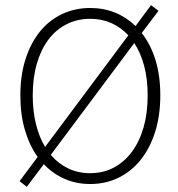

<svg xmlns="http://www.w3.org/2000/svg" viewBox="-20 -702 692 745"><path d="M330 12Q276 12 230.5 -8Q185 -28 150 -65L84 23L56 1L126 -93Q94 -138 76.5 -198Q59 -258 59 -332Q59 -410 79 -472.5Q99 -535 135 -579.5Q171 -624 221 -647.5Q271 -671 330 -671Q382 -671 426.5 -653Q471 -635 506 -601L566 -682L595 -660L530 -574Q565 -529 583.5 -468.5Q602 -408 602 -332Q602 -254 582 -190.5Q562 -127 526 -82Q490 -37 440 -12.5Q390 12 330 12ZM107 -332Q107 -271 119.5 -220.5Q132 -170 155 -132L478 -565Q449 -596 412 -612.5Q375 -629 330 -629Q280 -629 238.5 -608Q197 -587 168 -548.5Q139 -510 123 -455Q107 -400 107 -332ZM330 -30Q380 -30 421 -51.5Q462 -73 491.5 -112.5Q521 -152 537 -207.5Q553 -263 553 -332Q553 -395 539.5 -446Q526 -497 501 -535L177 -101Q206 -67 244.5 -48.5Q283 -30 330 -30Z"/></svg>

Font: hySource Sans Pro Light
Style: Regular
Weight: 300
Designer: Paul D. Hunt
Foundry: Adobe Systems Incorporated
Version: Version 2.021;PS 2.000;hotconv 1.0.86;makeotf.lib2.5.63406